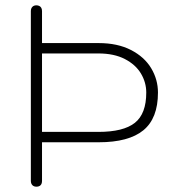

<svg xmlns="http://www.w3.org/2000/svg" viewBox="-20 -696 656 722"><path d="M96 -16V-654Q96 -664 101.5 -670Q107 -676 117 -676Q123 -676 128 -673.5Q133 -671 135.5 -666Q138 -661 138 -654V-534H351Q422 -534 472.5 -508Q523 -482 548.5 -439.5Q574 -397 574 -348Q574 -251 519 -206Q464 -161 351 -161H138V-16Q138 -5 132.5 0.5Q127 6 117 6Q107 6 101.5 0Q96 -6 96 -16ZM530 -348Q530 -386 510 -419.5Q490 -453 449.5 -474Q409 -495 350 -495H138V-200H350Q444 -200 487 -234Q530 -268 530 -348Z"/></svg>

Font: SN Pro Thin
Style: Regular
Weight: 200
Designer: Tobias Whetton
Foundry: Supernotes
Version: Version 1.003;Glyphs 3.3 (3324)